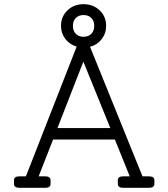

<svg xmlns="http://www.w3.org/2000/svg" viewBox="-20 -899 806 919"><path d="M693 -55Q719 -55 719 -36V-19Q719 0 693 0H570Q544 0 544 -19V-36Q544 -55 570 -55H601L530 -231H234L165 -55H196Q222 -55 222 -36V-19Q222 0 196 0H73Q47 0 47 -19V-36Q47 -55 73 -55H104L347 -676Q313 -686 292.5 -713Q272 -740 272 -775Q272 -820 303 -849.5Q334 -879 380 -879Q426 -879 457 -849.5Q488 -820 488 -775Q488 -739 466.5 -711.5Q445 -684 411 -675L662 -55ZM343 -813Q329 -799 329 -775Q329 -751 343 -737Q357 -723 380 -723Q403 -723 417 -737Q431 -751 431 -775Q431 -799 417 -813Q403 -827 380 -827Q357 -827 343 -813ZM255 -286H508L379 -604Z"/></svg>

Font: Solway Light
Style: Regular
Weight: 300
Designer: Mariya V. Pigoulevskaya
Foundry: The Northern Block Ltd.
Version: Version 1.000;hotconv 1.0.109;makeotfexe 2.5.65596